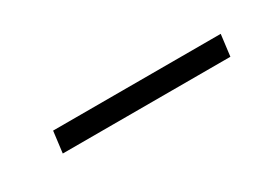

<svg xmlns="http://www.w3.org/2000/svg" viewBox="-13 -429 359 249"><g transform="rotate(-30 166.5 -305.0)"><path d="M299 -321 295 -289H44L48 -321Z"/></g></svg>

Font: Pathway Extreme SemiCondensed ExtraLight
Style: Italic
Weight: 250
Width: 4
Italic angle: -8°
Version: Version 1.001;gftools[0.9.26]